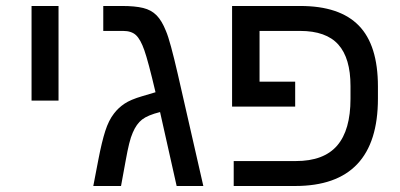

<svg xmlns="http://www.w3.org/2000/svg" viewBox="-20 -619 1332 639"><path d="M174.8 -599.1V-284.2H85V-599.1Z M386.7 -599.1Q429.2 -599.1 456.3 -592.5Q483.4 -585.9 501 -568.1Q518.6 -550.3 532.2 -516.1Q539.6 -499 549.3 -463.1Q559.1 -427.2 571.8 -372.1L656.7 0H567.9L512.7 -246.1Q471.7 -235.8 452.9 -221.2Q434.1 -206.5 421.9 -177.7Q415.5 -163.6 409.9 -140.9Q404.3 -118.2 398.9 -87.9L382.8 0H290.5L307.6 -88.9Q318.8 -147 330.3 -182.9Q341.8 -218.8 359.4 -241.2Q373.5 -259.8 394 -273.7Q414.6 -287.6 453.1 -298.8L497.6 -312Q485.4 -363.8 476.1 -398.7Q466.8 -433.6 460.4 -451.7Q447.8 -487.8 432.6 -502Q417.5 -516.1 389.6 -516.1H323.7V-599.1Z M1146.5 -333Q1146.5 -425.3 1106 -470.7Q1065.4 -516.1 978.5 -516.1H843.8V-347.2H962.4V-264.2H752.4V-599.1H979.5Q1110.4 -599.1 1174.1 -533.9Q1237.8 -468.8 1237.8 -331.1V-291Q1237.8 0 962.4 0H757.8V-83H964.8Q1057.6 -83 1102.1 -134.5Q1146.5 -186 1146.5 -290Z"/></svg>

Font: Arimo
Style: Regular
Weight: 400
Designer: Steve Matteson
Foundry: Monotype Imaging Inc.
Version: Version 1.33